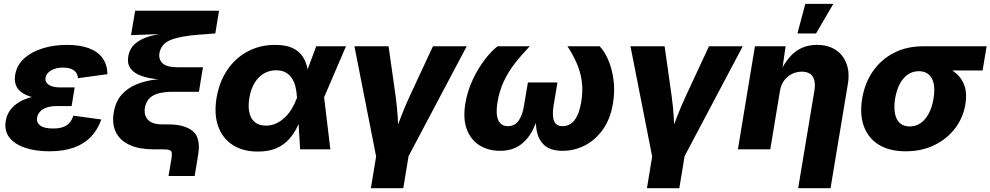

<svg xmlns="http://www.w3.org/2000/svg" viewBox="-20 -784 5200 1008"><path d="M238.8 10.3Q166 10.3 111.3 -8.3Q56.6 -26.9 29.1 -62.5Q1.5 -98.1 10.3 -149.4Q15.6 -182.1 34.7 -207.5Q53.7 -232.9 85 -250.5Q116.2 -268.1 158.9 -277.3Q201.7 -286.6 254.4 -286.6H365.7L356 -227.1H277.3Q247.6 -227.1 225.6 -219.7Q203.6 -212.4 190.9 -198.7Q178.2 -185.1 174.8 -167Q170.4 -141.1 190.7 -125.2Q210.9 -109.4 258.3 -109.4Q289.6 -109.4 310.5 -116.7Q331.5 -124 344.7 -139.2Q357.9 -154.3 365.2 -176.8L511.7 -156.7Q493.2 -103 457.3 -65.7Q421.4 -28.3 367.2 -9Q313 10.3 238.8 10.3ZM251.5 -263.2Q201.2 -263.2 163.1 -271Q125 -278.8 99.9 -294.7Q74.7 -310.5 64.5 -334.5Q54.2 -358.4 59.6 -390.6Q67.9 -441.4 106.2 -476.6Q144.5 -511.7 203.4 -530Q262.2 -548.3 331.5 -548.3Q398.4 -548.3 445.6 -531.2Q492.7 -514.2 517.8 -479.7Q543 -445.3 543.9 -394.5L389.2 -373.5Q388.2 -399.4 368.4 -414.3Q348.6 -429.2 311.5 -429.2Q272 -429.2 247.1 -413.6Q222.2 -397.9 218.8 -375.5Q215.3 -353 235.6 -339.1Q255.9 -325.2 293.9 -325.2H372.1L361.8 -263.2Z M864.7 140.1 879.4 54.2Q883.3 30.3 881.8 18.8Q880.4 7.3 869.6 3.7Q858.9 0 833.5 0H785.2Q711.9 0 661.9 -22.5Q611.8 -44.9 589.6 -87.6Q567.4 -130.4 576.7 -190.9Q586.4 -251 618.9 -287.1Q651.4 -323.2 697.5 -341.6Q743.7 -359.9 794.7 -366.2Q845.7 -372.6 892.6 -372.6L891.6 -364.3Q847.2 -364.3 802.5 -368.7Q757.8 -373 721.9 -385.7Q686 -398.4 666.5 -422.9Q647 -447.3 653.3 -487.8Q660.2 -528.8 689.2 -554.4Q718.3 -580.1 766.6 -593.8Q814.9 -607.4 878.9 -613.8L883.3 -607.4L668 -599.6L689.5 -727.5H1129.9L1110.4 -608.4L1026.9 -602.1Q930.2 -595.2 878.4 -575.2Q826.7 -555.2 817.4 -506.8Q811 -473.6 833 -452.1Q855 -430.7 917 -430.7H1045.4L1024.4 -302.2H889.6Q848.6 -302.2 817.6 -295.2Q786.6 -288.1 767.1 -270.3Q747.6 -252.4 741.2 -220.7Q733.9 -181.2 755.9 -156Q777.8 -130.9 834.5 -130.9H862.8Q950.2 -130.9 992.7 -95.2Q1035.2 -59.6 1020 30.8L1002 140.1Z M1334 11.7Q1254.4 11.7 1200.9 -23.4Q1147.5 -58.6 1125.2 -121.6Q1103 -184.6 1116.7 -269Q1130.9 -354 1173.1 -416.5Q1215.3 -479 1279.8 -513.7Q1344.2 -548.3 1424.3 -548.3Q1481.9 -548.3 1516.6 -531.5Q1551.3 -514.6 1569.1 -487.3Q1586.9 -460 1593.3 -427.7Q1599.6 -395.5 1601.1 -365.2H1649.9L1681.2 -275.9L1714.4 0H1555.7L1539.1 -272Q1537.6 -303.7 1530.8 -330.1Q1523.9 -356.4 1511 -375.2Q1498 -394 1478 -404.5Q1458 -415 1430.2 -415Q1393.6 -415 1364.5 -397.7Q1335.4 -380.4 1316.2 -348.1Q1296.9 -315.9 1289.1 -270Q1281.7 -224.6 1289.3 -191.9Q1296.9 -159.2 1318.8 -141.8Q1340.8 -124.5 1376 -124.5Q1404.8 -124.5 1429.7 -136Q1454.6 -147.5 1475.1 -167Q1495.6 -186.5 1511.7 -212.9Q1527.8 -239.3 1538.6 -269L1640.1 -541H1796.4L1679.7 -269L1619.1 -182.1H1568.8Q1556.6 -151.4 1540.5 -117.7Q1524.4 -84 1498.5 -54.4Q1472.7 -24.9 1432.9 -6.6Q1393.1 11.7 1334 11.7Z M1956.1 44.9 1840.8 -541H2020L2057.1 -278.8Q2064.5 -225.6 2067.9 -170.9Q2071.3 -116.2 2073.7 -55.7H2041.5Q2064 -116.2 2085 -170.7Q2106 -225.1 2130.9 -278.8L2252.9 -541H2430.2L2120.1 44.9ZM1927.2 204.1 1961.4 -3.4H2131.3L2097.2 204.1Z M2604.5 7.8Q2543.9 7.8 2497.8 -20.8Q2451.7 -49.3 2430.7 -105Q2409.7 -160.6 2423.3 -242.2Q2434.6 -308.1 2462.6 -367.2Q2490.7 -426.3 2525.6 -471.7Q2560.5 -517.1 2592.3 -541H2761.2Q2719.2 -497.6 2684.3 -453.1Q2649.4 -408.7 2625.7 -358.4Q2602.1 -308.1 2591.8 -247.6Q2581.5 -185.1 2595.7 -153.3Q2609.9 -121.6 2647 -121.6Q2681.2 -121.6 2701.9 -149.2Q2722.7 -176.8 2731.4 -231.9L2751.5 -351.1H2906.7L2886.7 -231.9Q2877.4 -176.8 2888.7 -149.2Q2899.9 -121.6 2934.1 -121.6Q2971.7 -121.6 2996.3 -153.3Q3021 -185.1 3031.2 -247.6Q3041.5 -308.1 3034.2 -358.4Q3026.9 -408.7 3007.1 -453.6Q2987.3 -498.5 2959 -541H3127.9Q3152.3 -517.1 3172.4 -471.4Q3192.4 -425.8 3200.7 -366.7Q3209 -307.6 3198.2 -242.2Q3185.1 -160.6 3145.5 -104.7Q3106 -48.8 3050.5 -20.5Q2995.1 7.8 2933.6 7.8Q2870.1 7.8 2837.4 -22Q2804.7 -51.8 2796.4 -105Q2788.1 -158.2 2796.4 -228H2819.3Q2804.7 -158.2 2778.6 -105Q2752.4 -51.8 2710 -22Q2667.5 7.8 2604.5 7.8Z M3405.3 44.9 3290 -541H3469.2L3506.3 -278.8Q3513.7 -225.6 3517.1 -170.9Q3520.5 -116.2 3522.9 -55.7H3490.7Q3513.2 -116.2 3534.2 -170.7Q3555.2 -225.1 3580.1 -278.8L3702.1 -541H3879.4L3569.3 44.9ZM3376.5 204.1 3410.6 -3.4H3580.6L3546.4 204.1Z M4074.7 -306.2 4023.9 0H3854L3943.4 -541H4104.5L4084.5 -402.8L4074.2 -403.8Q4095.7 -447.8 4122.3 -480.2Q4148.9 -512.7 4185.1 -530.5Q4221.2 -548.3 4268.6 -548.3Q4326.2 -548.3 4366 -522.9Q4405.8 -497.6 4423.6 -451.2Q4441.4 -404.8 4431.2 -342.8L4340.3 204.1H4170.4L4255.9 -310.1Q4263.2 -356.4 4246.6 -382.1Q4230 -407.7 4189.5 -407.7Q4162.1 -407.7 4137.7 -395.8Q4113.3 -383.8 4096.7 -361.3Q4080.1 -338.9 4074.7 -306.2ZM4166.5 -608.4 4208 -763.7H4355L4264.2 -608.4Z M4734.9 10.3Q4649.9 10.3 4594.2 -23.9Q4538.6 -58.1 4515.6 -120.1Q4492.7 -182.1 4506.3 -265.6Q4520 -349.1 4563.5 -410.9Q4606.9 -472.7 4673.8 -506.8Q4740.7 -541 4825.7 -541H5159.7L5138.7 -414.1H4902.8L4803.7 -410.2Q4771.5 -410.2 4746.1 -392.8Q4720.7 -375.5 4703.9 -343.5Q4687 -311.5 4679.2 -265.6Q4672.4 -221.2 4678.5 -188.5Q4684.6 -155.8 4704.3 -137.9Q4724.1 -120.1 4756.3 -120.1Q4788.1 -120.1 4813.5 -137.9Q4838.9 -155.8 4856.2 -188.2Q4873.5 -220.7 4880.9 -265.6Q4888.7 -311.5 4882.1 -343.5Q4875.5 -375.5 4856 -392.8Q4836.4 -410.2 4804.2 -410.2L4811.5 -453.6Q4871.1 -453.6 4918.9 -440.2Q4966.8 -426.8 4998.8 -399.7Q5030.8 -372.6 5044.2 -332Q5057.6 -291.5 5048.3 -236.8Q5037.1 -167.5 4994.9 -111.3Q4952.6 -55.2 4886 -22.5Q4819.3 10.3 4734.9 10.3Z"/></svg>

Font: Inter 17pt ExtraBold
Style: Italic
Weight: 800
Italic angle: -9.3988°
Version: Version 4.001;git-66647c0bb